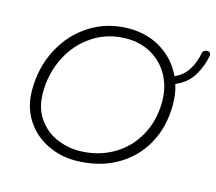

<svg xmlns="http://www.w3.org/2000/svg" viewBox="-100 -831 1065 946"><g transform="rotate(15 432.5 -357.5)"><path d="M865 -678Q855 -624 825.5 -575Q796 -526 737 -501Q752 -455 752 -400Q752 -284 702 -195.5Q652 -107 562 -58Q472 -9 356 -9Q280 -9 212.5 -42.5Q145 -76 104 -140Q63 -204 63 -291Q63 -406 113 -501Q163 -596 251 -651Q339 -706 448 -706Q542 -706 614.5 -660.5Q687 -615 723 -537Q765 -555 789.5 -593Q814 -631 823 -679Q824 -689 831 -694Q838 -699 848 -699Q857 -699 861.5 -693.5Q866 -688 865 -678ZM697 -400Q697 -473 665.5 -531Q634 -589 577.5 -622Q521 -655 449 -655Q354 -655 278 -605.5Q202 -556 160 -472.5Q118 -389 118 -292Q118 -214 154.5 -161.5Q191 -109 246.5 -84.5Q302 -60 360 -60Q456 -60 533 -103.5Q610 -147 653.5 -224.5Q697 -302 697 -400Z"/></g></svg>

Font: Mali Light
Style: Italic
Weight: 300
Italic angle: -10°
Version: Version 1.000; ttfautohint (v1.6)